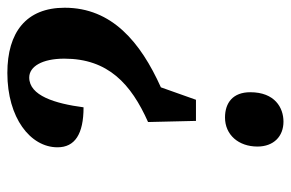

<svg xmlns="http://www.w3.org/2000/svg" viewBox="-164 -430 772 509"><g transform="rotate(90 221.5 -175.0)"><path d="M289 -541C252 -541 211 -518 211 -453C211 -407 239 -386 278 -386C324 -386 355 -422 355 -472C355 -515 328 -541 289 -541ZM287 -309H231L198 -216C78 -162 -13 -86 -13 39C-13 141 52 191 160 191C279 191 357 130 357 58C357 12 322 -11 251 -11C241 65 220 133 172 133C143 133 122 99 122 40C122 -76 189 -137 290 -182Z"/></g></svg>

Font: Noto Serif Tamil ExtraCondensed
Style: Bold Italic
Weight: 700
Width: 2
Italic angle: -12°
Designer: Indian Type Foundry, Tom Grace, and the Monotype Design Team
Foundry: Monotype Imaging Inc.
Version: Version 2.003